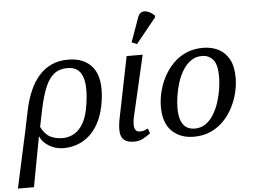

<svg xmlns="http://www.w3.org/2000/svg" viewBox="-124 -892 1607 1216"><g transform="rotate(-5 680.0 -284.0)"><path d="M47 -253Q61 -318 84.5 -372Q108 -426 142.5 -465Q177 -504 223 -525Q269 -546 327 -546Q435 -546 486.5 -477Q538 -408 518 -268Q508 -198 484 -145.5Q460 -93 424.5 -58.5Q389 -24 345 -7Q301 10 253 10Q201 10 159.5 -15.5Q118 -41 104 -76H102L43 240H-59L17 -109ZM252 -54Q289 -54 323 -72Q357 -90 383 -134.5Q409 -179 420 -258Q431 -333 425 -385.5Q419 -438 393.5 -465.5Q368 -493 318 -493Q268 -493 234.5 -466.5Q201 -440 178.5 -386.5Q156 -333 139 -253L115 -137Q139 -89 172.5 -71.5Q206 -54 252 -54Z M702 8Q659 8 638 -9Q617 -26 614 -60.5Q611 -95 621 -145L700 -536H802L711 -142Q706 -118 706.5 -97.5Q707 -77 715.5 -65Q724 -53 742 -53Q759 -53 769 -56.5Q779 -60 794 -67L805 -36Q789 -23 761.5 -7.5Q734 8 702 8ZM772 -606 739 -620 795 -776Q802 -795 814.5 -802.5Q827 -810 842.5 -808Q858 -806 873 -797.5Q888 -789 901 -776L900 -764Z M1080 10Q995 10 941.5 -41.5Q888 -93 888 -197Q888 -241 899.5 -289.5Q911 -338 934.5 -383.5Q958 -429 993.5 -466Q1029 -503 1077 -524.5Q1125 -546 1186 -546Q1239 -546 1282 -525Q1325 -504 1350.5 -458.5Q1376 -413 1376 -339Q1376 -296 1365 -248.5Q1354 -201 1331 -155Q1308 -109 1273 -72Q1238 -35 1190 -12.5Q1142 10 1080 10ZM1091 -41Q1130 -41 1160 -62Q1190 -83 1211 -117.5Q1232 -152 1245.5 -193.5Q1259 -235 1265.5 -277.5Q1272 -320 1272 -356Q1272 -431 1246 -463Q1220 -495 1174 -495Q1135 -495 1105 -474Q1075 -453 1053.5 -418.5Q1032 -384 1018.5 -342Q1005 -300 998.5 -257.5Q992 -215 992 -179Q992 -129 1004.5 -98.5Q1017 -68 1039 -54.5Q1061 -41 1091 -41Z"/></g></svg>

Font: Noto Serif
Style: Italic
Weight: 400
Italic angle: -12°
Designer: Monotype Design Team
Foundry: Monotype Imaging Inc.
Version: Version 2.013